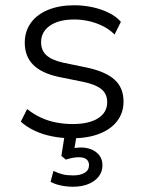

<svg xmlns="http://www.w3.org/2000/svg" viewBox="-20 -517 547 729"><path d="M254 8Q216 8 179.5 1Q143 -6 112 -20.5Q81 -35 59 -55L83 -103Q108 -83 136.5 -70Q165 -57 195.5 -51.5Q226 -46 255 -46Q318 -46 352.5 -68Q387 -90 387 -129Q387 -160 365.5 -178Q344 -196 297 -206L203 -225Q138 -239 106 -271Q74 -303 74 -355Q74 -398 97 -430Q120 -462 162.5 -479.5Q205 -497 262 -497Q296 -497 329.5 -490Q363 -483 392 -469Q421 -455 439 -434L415 -386Q395 -406 369.5 -418.5Q344 -431 316.5 -437Q289 -443 262 -443Q203 -443 169.5 -419.5Q136 -396 136 -357Q136 -326 156 -307.5Q176 -289 220 -279L312 -260Q381 -245 415 -214.5Q449 -184 449 -131Q449 -89 425 -57.5Q401 -26 357 -9Q313 8 254 8ZM257 192Q233 192 210 187Q187 182 172 173L183 132Q202 141 218 145Q234 149 258 149Q285 149 301.5 139Q318 129 318 110Q318 96 308.5 88Q299 80 279 80Q269 80 257.5 82Q246 84 230 89L213 75L228 -20H274L261 56L239 50Q251 47 263.5 45Q276 43 287 43Q310 43 328.5 51Q347 59 358 74Q369 89 369 111Q369 135 354.5 153.5Q340 172 315 182Q290 192 257 192Z"/></svg>

Font: Nunito Sans 10pt Light
Style: Regular
Weight: 300
Designer: Vernon Adams
Foundry: Vernon Adams
Version: Version 3.101;gftools[0.9.27]